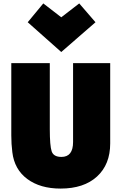

<svg xmlns="http://www.w3.org/2000/svg" viewBox="-20 -1074 747 1122"><path d="M624 -236Q624 -113 547 -42.5Q470 28 334 28Q215 28 139.5 -28Q64 -84 52 -185Q46 -232 46 -283V-705H271V-320Q271 -222 282 -189.5Q293 -157 339 -157Q407 -157 407 -244V-321V-705H624ZM233 -1054 338 -973 443 -1054 538 -944 338 -770 142 -944Z"/></svg>

Font: Repo
Style: ExtraBlack
Weight: 1000
Designer: Stefan Peev
Foundry: Context Ltd
Version: Version 001.000